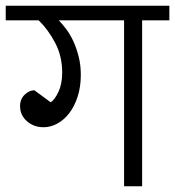

<svg xmlns="http://www.w3.org/2000/svg" viewBox="-30 -650 611 670"><path d="M147 -293Q161 -302 174 -329.5Q187 -357 187 -397Q187 -454 162.5 -500.5Q138 -547 105 -579H-10V-630H561V-579H466V0H403V-579H175Q187 -567 201 -548.5Q215 -530 226 -506Q237 -482 244.5 -452.5Q252 -423 252 -389Q252 -347 241 -313Q230 -279 212 -255.5Q194 -232 170.5 -219Q147 -206 122 -206Q88 -206 64 -227Q40 -248 40 -280Q40 -304 56 -319.5Q72 -335 90 -335Z"/></svg>

Font: Ek Mukta Light
Style: Regular
Weight: 300
Designer: Girish Dalvi and Yashodeep Gholap
Foundry: Ek Type
Version: Version 2.538;PS 1.002;hotconv 16.6.51;makeotf.lib2.5.65220;